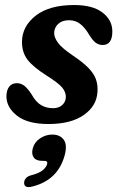

<svg xmlns="http://www.w3.org/2000/svg" viewBox="-20 -483 470 764"><path d="M190.5 -52.5Q215 -52.5 228.5 -65.8Q242 -79 242 -98Q242 -116.5 228 -134Q214 -151.5 167.5 -181Q112 -216 89.5 -245.5Q67 -275 67.5 -318Q68.5 -379 122.5 -421Q176.5 -463 275 -463Q349 -463 388 -433Q427 -403 427 -358Q427 -304 388.5 -304Q373 -304 360.8 -313Q348.5 -322 334 -346Q318 -373 299.2 -387.8Q280.5 -402.5 254.5 -402.5Q227 -402.5 211.2 -387.5Q195.5 -372.5 195.5 -350.5Q196 -333 210.8 -312.8Q225.5 -292.5 268.5 -263Q310.5 -235 332.5 -212Q354.5 -189 362 -166.8Q369.5 -144.5 368 -119.5Q365.5 -62 314 -25.8Q262.5 10.5 173 10.5Q89.5 10.5 47.5 -22.8Q5.5 -56 5.5 -100Q6 -125 17 -138.5Q28 -152 46.5 -152Q64.5 -152 78 -140.8Q91.5 -129.5 105 -108.5Q122.5 -77 143.5 -64.8Q164.5 -52.5 190.5 -52.5ZM147.5 157Q123.5 157 114 143.2Q104.5 129.5 110.5 107Q117 82.5 139.5 67.5Q162 52.5 188 52.5Q218.5 52.5 233.5 72.8Q248.5 93 237.5 134.5Q210.5 234.5 107.5 259.5Q75 267.5 76 243Q76.5 234 83.2 226Q90 218 104 214.5Q136.5 206 150.2 194.2Q164 182.5 167.5 170Q171 157 156 157Z"/></svg>

Font: Fraunces 72pt S100 SemiBold
Style: Italic
Weight: 600
Italic angle: -16°
Version: Version 1.000; ttfautohint (v1.8.3)